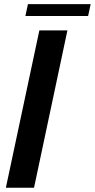

<svg xmlns="http://www.w3.org/2000/svg" viewBox="-20 -880 445 900"><path d="M7.5 0 164.5 -737.5H296L139.5 0ZM99 -805 111 -860.5H405L393 -805Z"/></svg>

Font: Epilogue SemiBold
Style: Italic
Weight: 600
Italic angle: -12°
Designer: Tyler Finck
Foundry: Etcetera Type Co
Version: Version 2.111; ttfautohint (v1.8.3)